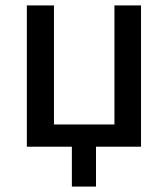

<svg xmlns="http://www.w3.org/2000/svg" viewBox="-20 -541 620 708"><path d="M245 147V0H79V-521H179V-82H402V-521H500V0H334V147Z"/></svg>

Font: Ubuntu Sans Medium
Style: Regular
Weight: 500
Designer: Dalton Maag Ltd
Foundry: Dalton Maag Ltd
Version: Version 1.006; ttfautohint (v1.8.4.7-5d5b)